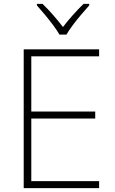

<svg xmlns="http://www.w3.org/2000/svg" viewBox="-20 -968 591 988"><path d="M490 0H102V-714H490V-678H141V-394H470V-358H141V-36H490ZM286 -790Q274 -811 253.5 -838.5Q233 -866 210.5 -893Q188 -920 170 -940V-948H199Q226 -922 254 -890Q282 -858 304 -829Q326 -858 354.5 -890Q383 -922 410 -948H439V-940Q421 -920 398 -893Q375 -866 354.5 -838.5Q334 -811 322 -790Z"/></svg>

Font: Noto Sans Lao Looped ExtraLight
Style: Regular
Weight: 200
Designer: Mark Frömberg, Ben Mitchell
Foundry: The Fontpad Ltd
Version: Version 1.002; ttfautohint (v1.8.4.7-5d5b)